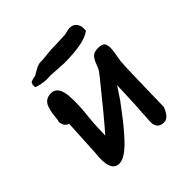

<svg xmlns="http://www.w3.org/2000/svg" viewBox="-160 -685 850 850"><g transform="rotate(-45 265.0 -260.0)"><path d="M127 25Q71 25 85 -86L94 -257Q78 -262 71.5 -277Q65 -292 70 -305L71 -313Q73 -333 74.5 -343.5Q76 -354 82 -373Q88 -392 101 -401Q114 -410 133 -410Q155 -410 167 -392Q179 -374 181 -342Q183 -310 181.5 -281Q180 -252 176 -215Q172 -178 172 -164L170 -107Q219 -162 334 -305L353 -330Q358 -337 366 -359Q374 -381 385.5 -392.5Q397 -404 421 -404Q448 -404 455.5 -392.5Q463 -381 461 -355Q460 -343 456 -321Q452 -299 451 -290Q448 -258 446 -147Q444 -36 443 -13Q424 36 396 36Q347 36 355 -25Q361 -103 365 -228L328 -172Q296 -129 275 -102Q254 -75 224 -41.5Q194 -8 170 8.5Q146 25 127 25ZM162 -466Q149 -466 127 -470.5Q105 -475 102 -479V-484V-494L106 -504Q114 -510 138 -514L173 -534Q189 -540 196 -540H209L271 -546Q296 -546 322.5 -547.5Q349 -549 358 -549Q363 -549 375 -552.5Q387 -556 395 -556Q429 -556 438 -520V-496Q395 -462 267 -462L186 -467Q177 -466 168 -466Z"/></g></svg>

Font: Excalifont
Style: Regular
Weight: 400
Designer: Your Own Font Foundry (Virgil); Ján Filípek / DizajnDesign (Excalifont, modifications)
Foundry: Your Own Font Foundry (Virgil); Ján Filípek / DizajnDesign (Excalifont, modifications)
Version: Version 1.000;Glyphs 3.2 (3227)